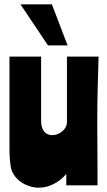

<svg xmlns="http://www.w3.org/2000/svg" viewBox="-20 -861 499 892"><path d="M288 0V-53Q264 -24 230 -6.5Q196 11 161 11Q139 11 118.5 4.5Q98 -2 81 -13Q64 -24 51.5 -39.5Q39 -55 33 -73Q29 -87 26.5 -113.5Q24 -140 24 -170V-598H171V-298Q171 -268 185 -250.5Q199 -233 223 -233Q235 -233 247.5 -238Q260 -243 269.5 -251Q279 -259 285 -270Q291 -281 291 -293V-598H438Q437 -565 436 -528.5Q435 -492 434 -455.5Q433 -419 432.5 -383Q432 -347 432 -315Q432 -296 432 -258Q432 -220 432.5 -175Q433 -130 433 -83Q433 -36 433 0ZM294 -650H203L75 -841H221Z"/></svg>

Font: Ranchers
Style: Regular
Weight: 400
Designer: Pablo Impallari, Brenda Gallo
Foundry: Pablo Impallari, Brenda Gallo
Version: Version 1.000; ttfautohint (v0.8) -G 200 -r 50